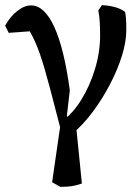

<svg xmlns="http://www.w3.org/2000/svg" viewBox="-31 -503 539 748"><path d="M204 225 172 207 207 -35 209 15 164 -158Q142 -242 124.5 -292.5Q107 -343 85 -381L3 -375L-11 -403Q8 -438 36 -460Q64 -482 90 -482Q142 -482 180.5 -398Q219 -314 241 -151L227 -30L211 -31Q252 -60 285.5 -114Q319 -168 339 -234Q359 -300 359 -364Q359 -395 357.5 -418.5Q356 -442 352 -462L366 -483Q425 -480 456 -457Q459 -444 460 -429Q461 -414 461 -385Q461 -340 444 -285.5Q427 -231 397.5 -174.5Q368 -118 330.5 -67.5Q293 -17 251 18L266 -7L288 212Q268 219 250 222Q232 225 204 225ZM213 -20 194 -55 203 -63 264 -33Z"/></svg>

Font: Eczar
Style: Regular
Weight: 400
Designer: Vaibhav Singh
Foundry: Rosetta Type Foundry
Version: Version 2.000